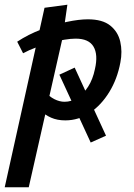

<svg xmlns="http://www.w3.org/2000/svg" viewBox="-53 -506 567 815"><path d="M-33 289 136 -473 233 -486 213 -347 69 289ZM332 99 199 -189 264 -219 397 70ZM224 5Q190 5 164 -6.5Q138 -18 121 -35.5Q104 -53 96 -71L136 -119Q156 -96 178 -85Q200 -74 221 -74Q250 -74 275.5 -90.5Q301 -107 321 -138Q341 -169 350 -213Q364 -274 344 -308Q324 -342 268 -342Q248 -342 220.5 -337.5Q193 -333 162 -324.5Q131 -316 101 -305Q71 -294 45 -280L20 -329Q67 -360 122.5 -381Q178 -402 230 -413Q282 -424 320 -424Q382 -424 415 -397.5Q448 -371 457.5 -329Q467 -287 458 -241Q445 -171 411 -115.5Q377 -60 329 -27.5Q281 5 224 5Z"/></svg>

Font: Ysabeau Office
Style: Bold Italic
Weight: 700
Italic angle: -12°
Designer: Christian Thalmann (Catharsis Fonts)
Version: Version 2.001;gftools[0.9.30]; featfreeze: tnum,lnum,ss02